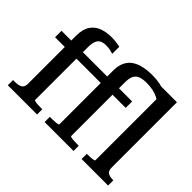

<svg xmlns="http://www.w3.org/2000/svg" viewBox="-145 -1061 1351 1351"><g transform="rotate(45 530.5 -385.0)"><path d="M34 -538H416V-474H34ZM247 -62Q247 -59 258 -56.5Q269 -54 285 -53Q301 -52 318 -52H329V0H38V-52H55Q92 -52 111.5 -63.5Q131 -75 131 -107V-584Q131 -651 156.5 -688.5Q182 -726 224 -741Q266 -756 315 -756Q342 -756 366.5 -752.5Q391 -749 401 -746V-676Q390 -680 371 -684Q352 -688 330 -688Q302 -688 284 -679.5Q266 -671 256.5 -649Q247 -627 247 -587ZM389 -538H737V-474H389ZM772 0V-52H781Q795 -52 810.5 -53Q826 -54 836.5 -56.5Q847 -59 847 -62V-702L764 -757H964V-106Q964 -74 982.5 -63Q1001 -52 1033 -52H1036V0ZM692 0H404V-52H419Q437 -52 453 -53Q469 -54 479 -56.5Q489 -59 489 -62V-597Q489 -647 505.5 -680.5Q522 -714 551.5 -733.5Q581 -753 621 -761.5Q661 -770 707 -770Q749 -770 783 -763Q817 -756 842.5 -744.5Q868 -733 885 -717L872 -650Q856 -667 832.5 -679Q809 -691 780 -697Q751 -703 716 -703Q678 -703 653.5 -693.5Q629 -684 617.5 -661Q606 -638 606 -597V-62Q606 -59 616.5 -56.5Q627 -54 643.5 -53Q660 -52 677 -52H692Z"/></g></svg>

Font: Roboto Serif SemiCondensed Medium
Style: Regular
Weight: 500
Width: 4
Designer: Greg Gazdowicz
Foundry: Commercial Type
Version: Version 1.007